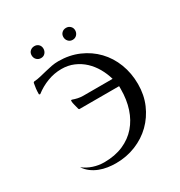

<svg xmlns="http://www.w3.org/2000/svg" viewBox="-133 -612 668 714"><g transform="rotate(-30 201.5 -254.5)"><path d="M143.1 -232.4 140.6 -234.9Q138.7 -244.1 135.5 -254.6Q132.3 -265.1 132.3 -274.4Q132.3 -274.9 132.6 -275.1Q132.8 -275.4 132.8 -275.9L136.2 -276.9Q147 -272.9 158.2 -270.5Q169.4 -268.1 180.7 -268.1H306.6Q299.3 -293.9 286.1 -316.9Q272.9 -339.8 254.4 -357.2Q235.8 -374.5 211.9 -384.8Q188 -395 159.7 -395Q128.4 -395 99.1 -383.8Q69.8 -372.6 45.4 -353.5H43L40.5 -355.5Q40.5 -367.2 41.7 -378.9Q43 -390.6 45.4 -402.3L48.8 -405.3Q63.5 -406.2 77.6 -409.7Q91.8 -413.1 106.2 -416.7Q120.6 -420.4 135 -423.1Q149.4 -425.8 164.1 -425.8Q211.4 -425.8 251 -408.7Q290.5 -391.6 319.1 -361.8Q347.7 -332 363.3 -291.5Q378.9 -251 378.9 -204.1Q378.9 -157.7 362.1 -118.7Q345.2 -79.6 315.9 -50.8Q286.6 -22 246.8 -5.9Q207 10.3 161.1 10.3Q144 10.3 126.2 7.6Q108.4 4.9 92 -1.5Q75.7 -7.8 61.5 -18.3Q47.4 -28.8 37.6 -43.9Q56.2 -29.3 78.9 -22Q101.6 -14.6 125 -14.6Q171.4 -14.6 206.8 -30Q242.2 -45.4 265.9 -72.8Q289.6 -100.1 301.8 -137.5Q314 -174.8 314 -219.2V-232.4ZM115.2 -519Q126 -519 133.1 -512Q140.1 -504.9 140.1 -494.1Q140.1 -483.4 133.3 -475.6Q126.5 -467.8 115.2 -467.8Q104 -467.8 96.7 -475.3Q89.4 -482.9 89.4 -494.1Q89.4 -505.4 96.9 -512.2Q104.5 -519 115.2 -519ZM251 -519Q261.7 -519 269 -512Q276.4 -504.9 276.4 -494.1Q276.4 -483.4 269.3 -475.6Q262.2 -467.8 251 -467.8Q239.7 -467.8 232.7 -475.6Q225.6 -483.4 225.6 -494.1Q225.6 -504.9 232.9 -512Q240.2 -519 251 -519Z"/></g></svg>

Font: CAT Linz
Style: Regular
Weight: 400
Designer: Peter Wiegel
Foundry: Peter Wiegel
Version: Version 1.08